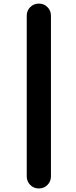

<svg xmlns="http://www.w3.org/2000/svg" viewBox="-20 -853 424 1069"><path d="M128.9 128.9V-765.6Q128.9 -793.9 148.4 -813.5Q168 -833 196.3 -833Q224.6 -833 244.1 -813.5Q263.7 -793.9 263.7 -765.6V128.9Q263.7 157.2 244.1 176.8Q224.6 196.3 196.3 196.3Q168 196.3 148.4 176.8Q128.9 157.2 128.9 128.9Z"/></svg>

Font: Gen Jyuu GothicX Bold
Style: Bold
Weight: 700
Designer: Ryoko NISHIZUKA (kana &amp; ideographs); Paul D. Hunt (Latin, Greek &amp; Cyrillic); Wenlong ZHANG (bopomofo); Sandoll C
Version: Version 1.058.20140828